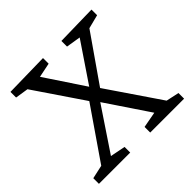

<svg xmlns="http://www.w3.org/2000/svg" viewBox="-173 -870 1043 1043"><g transform="rotate(-45 348.5 -349.0)"><path d="M612 -44.3 585.3 -63 676.3 -43.3V0H416V-43.3L516.3 -62L516.7 -47.3L330.7 -324L351.7 -324.7L164.3 -44.7L159.3 -63.7L262.3 -43.3V0H22V-43.3L113.3 -63.3L88.7 -43.7L311.7 -367.7L311 -343L102.7 -650L124.7 -635.7L35.3 -649.7V-693L290.3 -698V-654.7L195.3 -635.3L199.7 -648L368.7 -393.7L348.7 -397L518.3 -648L523.7 -634L426.7 -649.7V-693L662.7 -698V-654.7L571 -631.3L594 -650L385.3 -350.3L387.3 -374.3Z"/></g></svg>

Font: Bitter Thin
Style: Regular
Weight: 100
Designer: Sol Matas, and Bitter project Authors
Foundry: Sol Matas
Version: Version 2.002